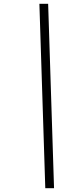

<svg xmlns="http://www.w3.org/2000/svg" viewBox="-20 -854 380 1009"><path d="M264 135H218L187 -834H233Z"/></svg>

Font: Baskervville Medium
Style: Italic
Weight: 500
Italic angle: -18°
Version: Version 1.100